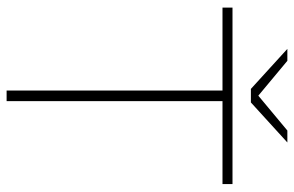

<svg xmlns="http://www.w3.org/2000/svg" viewBox="-178 -732 910 595"><g transform="rotate(90 277.5 -435.0)"><path d="M298 -757 422 -870H385L277 -780L169 -870H132L256 -757ZM4 -700V-669H261V0H294V-669H551V-700Z"/></g></svg>

Font: Talent ExtraLight
Style: Regular
Weight: 200
Designer: Mike Powis
Version: Version 1.001;hotconv 1.0.109;makeotfexe 2.5.65596